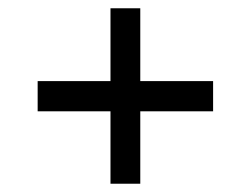

<svg xmlns="http://www.w3.org/2000/svg" viewBox="-20 -549 606 464"><path d="M495 -353V-280H319V-105H247V-280H71V-353H247V-529H319V-353Z"/></svg>

Font: CST
Style: Italic
Weight: 400
Italic angle: -14°
Version: Version 1.00